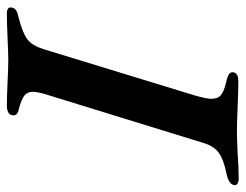

<svg xmlns="http://www.w3.org/2000/svg" viewBox="-130 -598 698 545"><g transform="rotate(-90 218.5 -325.0)"><path d="M-34 -9Q-31 -24 -4 -30Q37 -38 57 -52Q77 -66 86 -97L226 -551Q231 -571 231 -580Q231 -596 220 -604.5Q209 -613 182 -620Q160 -624 165 -641Q166 -647 173.5 -650.5Q181 -654 191 -654Q216 -654 260 -652Q300 -650 321 -650Q338 -650 382 -652Q428 -654 453 -654Q473 -654 470 -640Q469 -632 461.5 -627.5Q454 -623 439 -620Q397 -609 379.5 -595.5Q362 -582 352 -550L221 -122Q211 -87 211 -74Q211 -55 221.5 -46.5Q232 -38 256 -32Q275 -28 281.5 -23Q288 -18 286 -10Q283 3 261 3Q237 3 187 1Q141 -1 121 -1Q100 -1 56 1Q20 4 -16 4Q-25 4 -30 0.5Q-35 -3 -34 -9Z"/></g></svg>

Font: EB Garamond SemiBold
Style: Italic
Weight: 600
Italic angle: -17.2°
Designer: Georg Duffner and Octavio Pardo
Foundry: Georg Duffner
Version: Version 1.000